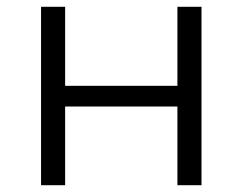

<svg xmlns="http://www.w3.org/2000/svg" viewBox="-20 -546 715 566"><path d="M101 0H172V-232H503V0H574V-526H503V-293H172V-526H101Z"/></svg>

Font: Talent
Style: Regular
Weight: 400
Designer: Mike Powis
Version: Version 1.001;hotconv 1.0.109;makeotfexe 2.5.65596